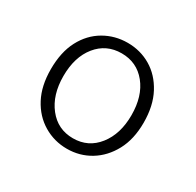

<svg xmlns="http://www.w3.org/2000/svg" viewBox="-86 -826 533 523"><g transform="rotate(30 180.0 -564.5)"><path d="M179 -398Q139 -398 105.5 -418Q72 -438 52.5 -475Q33 -512 33 -564Q33 -618 52.5 -655Q72 -692 105.5 -711.5Q139 -731 179 -731Q219 -731 252 -711.5Q285 -692 305 -654.5Q325 -617 325 -564Q325 -512 305 -475Q285 -438 252 -418Q219 -398 179 -398ZM179 -431Q227 -431 256.5 -468.5Q286 -506 286 -565Q286 -625 256.5 -661.5Q227 -698 179 -698Q131 -698 101.5 -661.5Q72 -625 72 -565Q72 -506 101.5 -468.5Q131 -431 179 -431Z"/></g></svg>

Font: Mada Light
Style: Regular
Weight: 300
Designer: Khaled Hosny
Version: Version 1.5